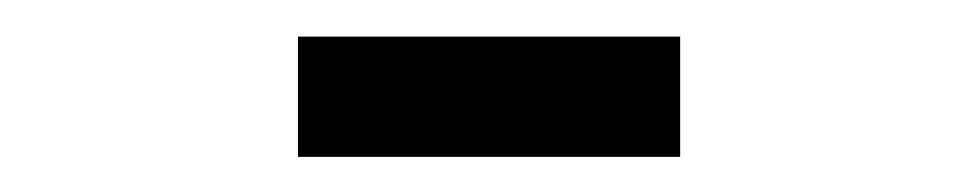

<svg xmlns="http://www.w3.org/2000/svg" viewBox="-20 -280 540 106"><path d="M144.5 -259.8H355.5V-193.4H144.5Z"/></svg>

Font: BabelStone Irk Bitig Colour
Style: Regular
Weight: 400
Designer: Andrew West
Foundry: BabelStone
Version: Version 1.03 June 7, 2023